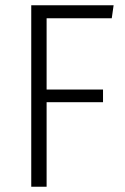

<svg xmlns="http://www.w3.org/2000/svg" viewBox="-20 -705 473 725"><path d="M98 -685H409L402 -636H156V-367H369V-319H156V0H98Z"/></svg>

Font: Fira Sans Condensed Light
Style: Regular
Weight: 300
Width: 3
Designer: bBox Type GmbH & Carrois Corporate GbR & Edenspiekermann AG
Foundry: bBox Type GmbH & Carrois Corporate GbR & Edenspiekermann AG
Version: Version 4.301